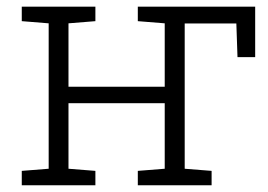

<svg xmlns="http://www.w3.org/2000/svg" viewBox="-20 -548 793 568"><path d="M44.4 0V-42.5L124 -48.8V-479L44.4 -485.4V-528.3H124H182.6H262.2V-485.4L182.6 -479V-291.5H467.3V-479L387.7 -485.4V-528.3H734.9V-378.9H682.6L679.2 -478.5H526.4V-48.8L606 -42.5V0H387.7V-42.5L467.3 -48.8V-242.7H182.6V-48.8L262.2 -42.5V0Z"/></svg>

Font: Roboto Slab LO Light
Style: Regular
Weight: 300
Designer: Google
Version: Version 2.000